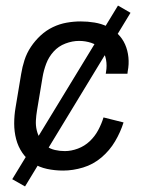

<svg xmlns="http://www.w3.org/2000/svg" viewBox="-20 -605 540 690"><path d="M207 8Q177 8 149 2Q121 -4 98.5 -18.5Q76 -33 60.5 -55.5Q45 -78 38 -105Q31 -132 31 -161Q31 -190 36 -219L56 -339Q60 -364 68 -389Q76 -414 91 -436.5Q106 -459 126 -477.5Q146 -496 170 -507.5Q194 -519 219.5 -523.5Q245 -528 270 -528Q295 -528 319.5 -524Q344 -520 365 -510Q386 -500 403 -483.5Q420 -467 429.5 -445.5Q439 -424 441.5 -399Q444 -374 439 -349L438 -340H360L361 -346Q365 -369 361 -391Q357 -413 343 -428.5Q329 -444 308 -451Q287 -458 264 -458Q240 -458 215 -448.5Q190 -439 172.5 -419.5Q155 -400 146 -376Q137 -352 133 -328L113 -208Q110 -190 109 -172Q108 -154 112 -137Q116 -120 125 -105Q134 -90 147 -80Q160 -70 177.5 -66Q195 -62 213 -62Q236 -62 260 -71Q284 -80 302.5 -97.5Q321 -115 333 -137.5Q345 -160 352 -183L424 -165Q413 -130 393.5 -97Q374 -64 344.5 -39Q315 -14 278.5 -3Q242 8 207 8ZM70 65 24 39 404 -585 449 -559Z"/></svg>

Font: Iosevka
Style: Italic
Weight: 400
Italic angle: -9°
Monospace: yes
Designer: Belleve Invis
Foundry: Belleve Invis
Version: Version 32.5.0; ttfautohint (v1.8.4)